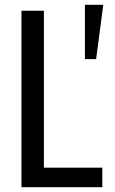

<svg xmlns="http://www.w3.org/2000/svg" viewBox="-20 -785 482 805"><path d="M336 -765H413L383 -537H336ZM70 -740H164V-82H409V0H70Z"/></svg>

Font: Encode Sans Compressed
Style: Medium
Weight: 500
Designer: Pablo Impallari, Andres Torresi
Foundry: Pablo Impallari, Andres Torresi
Version: Version 1.000; ttfautohint (v1.00) -l 8 -r 50 -G 200 -x 14 -